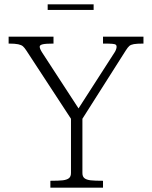

<svg xmlns="http://www.w3.org/2000/svg" viewBox="-20 -870 705 890"><path d="M309 -68V-319.5L102 -636Q93.5 -649 86.5 -655.2Q79.5 -661.5 64.5 -664.8Q49.5 -668 20 -668V-700H228V-668Q193 -668 178.5 -664.8Q164 -661.5 164 -653.5Q164 -644 176 -625.5L344 -367.5L512 -628.5Q515.5 -634 518 -641Q520.5 -648 520.5 -653.5Q520.5 -660 516.5 -663Q512.5 -666 499.5 -667Q486.5 -668 457.5 -668V-700H645V-668Q614.5 -668 600.5 -665.5Q586.5 -663 579.5 -657Q572.5 -651 563 -636L362 -319.5V-68Q362 -51.5 371.5 -44Q381 -36.5 400 -34.2Q419 -32 457.5 -32V0H213.5V-32Q252 -32 271 -34.2Q290 -36.5 299.5 -44Q309 -51.5 309 -68ZM201 -850H414V-824H201Z"/></svg>

Font: Didactic
Style: Regular
Weight: 400
Designer: Tyler Finck
Foundry: Etcetera Type Co
Version: Version 3.007;FEAKit 1.0